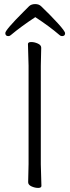

<svg xmlns="http://www.w3.org/2000/svg" viewBox="-20 -911 344 941"><path d="M153 -827Q83 -781 33 -739Q28 -734 21 -734Q6 -734 6 -749Q6 -764 95 -853L123 -881Q134 -891 152.5 -891Q171 -891 182 -880Q227 -837 263 -797.5Q299 -758 299 -748Q299 -734 284 -734Q277 -734 272 -739Q222 -782 153 -827ZM118 -18 120 -107V-589L117 -695Q117 -705 133 -705Q149 -705 165.5 -697.5Q182 -690 182 -677L180 -588V-106L183 0Q183 10 167 10Q151 10 134.5 2.5Q118 -5 118 -18Z"/></svg>

Font: LXGW WenKai Light
Style: Regular
Weight: 300
Designer: LXGW / Fontworks Inc.
Foundry: LXGW / Fontworks Inc.
Version: Version 1.501; October 10, 2024